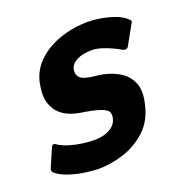

<svg xmlns="http://www.w3.org/2000/svg" viewBox="-108 -562 621 652"><g transform="rotate(-20 202.5 -236.0)"><path d="M16 -116Q20 -127 26.5 -126Q33 -125 38 -120Q53 -111 75 -104.5Q97 -98 119.5 -95Q142 -92 161 -92Q182 -92 199 -97Q216 -102 228.5 -112.5Q241 -123 245 -140Q248 -154 243.5 -163Q239 -172 220.5 -179Q202 -186 163 -193Q143 -195 120 -202Q97 -209 79 -224.5Q61 -240 52.5 -267Q44 -294 53 -339Q63 -383 95.5 -413.5Q128 -444 176 -460.5Q224 -477 279 -477Q296 -477 321 -473Q346 -469 370.5 -460.5Q395 -452 410 -438Q418 -432 418 -428.5Q418 -425 413 -418L377 -353Q371 -341 356 -347Q343 -355 325.5 -363Q308 -371 290 -376.5Q272 -382 257 -382Q223 -382 202 -371Q181 -360 177 -342Q174 -326 181 -316Q188 -306 203.5 -301.5Q219 -297 240 -295Q259 -294 284 -286.5Q309 -279 330.5 -264Q352 -249 363 -222Q374 -195 365 -153Q353 -93 315.5 -58.5Q278 -24 231.5 -9.5Q185 5 142 5Q124 5 95 1Q66 -3 38 -12Q10 -21 -8 -36Q-15 -42 -12 -51Z"/></g></svg>

Font: Glory
Style: Bold Italic
Weight: 700
Italic angle: -12°
Version: Version 1.011